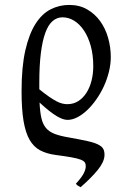

<svg xmlns="http://www.w3.org/2000/svg" viewBox="-20 -489 513 787"><path d="M141.1 -123Q164.6 -104 181.6 -92.3Q198.7 -80.6 211.9 -73.7Q225.1 -66.9 235.6 -64.5Q246.1 -62 255.9 -62Q281.2 -62 301 -74.7Q320.8 -87.4 334.5 -108.9Q348.1 -130.4 355.2 -158.4Q362.3 -186.5 362.3 -217.3Q362.3 -263.2 352.1 -300.3Q341.8 -337.4 324.5 -363.5Q307.1 -389.6 284.4 -403.8Q261.7 -418 236.3 -418Q213.4 -418 195.6 -402.6Q177.7 -387.2 165.8 -354.5Q153.8 -321.8 147.5 -271.2Q141.1 -220.7 141.1 -149.9ZM256.8 2.4Q248 2.4 237.1 -1.2Q226.1 -4.9 212.2 -13.2Q198.2 -21.5 180.9 -35.2Q163.6 -48.8 142.1 -68.8Q144 -29.8 149.7 -4.9Q155.3 20 168.5 35.6Q181.6 51.3 204.1 59.8Q226.6 68.4 261.2 74.2Q307.6 82.5 336.7 88.9Q365.7 95.2 382.1 103.3Q398.4 111.3 403.8 122.3Q409.2 133.3 408.2 149.9Q406.2 176.3 380.4 208Q354.5 239.7 310.5 278.3Q302.7 274.4 299.3 272.2Q295.9 270 291 264.2Q313 240.2 321.8 224.1Q330.6 208 331.5 194.8Q332 184.1 327.9 177.2Q323.7 170.4 310.5 165.3Q297.4 160.2 272.7 155.8Q248 151.4 207 146Q170.9 141.1 144.5 127.2Q118.2 113.3 101.3 84Q84.5 54.7 76.4 6.3Q68.4 -42 68.4 -115.7Q68.4 -214.4 83.7 -282Q99.1 -349.6 125.5 -391.1Q151.9 -432.6 187.5 -450.7Q223.1 -468.8 263.7 -468.8Q305.7 -468.8 337.4 -450.4Q369.1 -432.1 390.6 -402.3Q412.1 -372.6 423.1 -334Q434.1 -295.4 434.1 -255.4Q434.1 -225.6 426.5 -194.8Q418.9 -164.1 405.8 -135.5Q392.6 -106.9 375 -81.8Q357.4 -56.6 337.6 -37.8Q317.9 -19 297.1 -8.3Q276.4 2.4 256.8 2.4Z"/></svg>

Font: Gentium Unicode
Style: Regular
Weight: 400
Version: Version 1.009